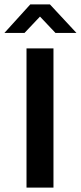

<svg xmlns="http://www.w3.org/2000/svg" viewBox="-47 -849 366 869"><path d="M195 -630V0H73V-630ZM90 -829H179L299 -700H204L134 -774L64 -700H-27Z"/></svg>

Font: Mukta Vaani SemiBold
Style: Regular
Weight: 600
Designer: Noopur Datye, Girish Dalvi, Yashodeep Gholap, Pallavi Karambelkar
Foundry: Ek Type
Version: Version 2.538;PS 1.000;hotconv 16.6.51;makeotf.lib2.5.65220;